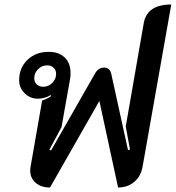

<svg xmlns="http://www.w3.org/2000/svg" viewBox="-20 -823 780 852"><path d="M114 -67Q114 -73 116 -85L167 -377Q194 -386 207 -397L204 -401Q194 -394 178.5 -389.5Q163 -385 148 -385Q114 -385 89.5 -409Q65 -433 65 -467Q65 -522 102 -557.5Q139 -593 196 -593Q241 -593 267 -568Q293 -543 293 -500Q293 -482 291 -473L253 -259L199 -158L207 -156L400 -494Q415 -523 442 -523Q468 -523 474 -494L548 -157L557 -159L538 -262L618 -721Q633 -803 740 -803L613 -85Q606 -42 576.5 -16.5Q547 9 504 9L421 -375L202 9Q162 9 138 -12Q114 -33 114 -67ZM229 -495Q229 -512 218 -522.5Q207 -533 189 -533Q166 -533 149 -516Q132 -499 132 -476Q132 -459 143 -448.5Q154 -438 172 -438Q195 -438 212 -455Q229 -472 229 -495Z"/></svg>

Font: K2D SemiBold
Style: Italic
Weight: 600
Italic angle: -10°
Designer: Katatrad Aksorn Co.,Ltd.
Foundry: Cadson Demak Co.,Ltd.
Version: Version 1.000; ttfautohint (v1.6)